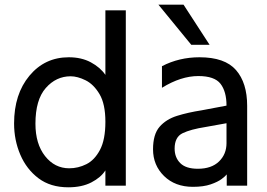

<svg xmlns="http://www.w3.org/2000/svg" viewBox="-20 -786 1138 818"><path d="M275 -69Q313 -69 348 -86.5Q383 -104 406 -147.5Q429 -191 429 -267Q429 -343 404 -385Q379 -427 344.5 -444Q310 -461 281 -461Q219 -461 175 -411Q131 -361 131 -259Q131 -173 172 -121Q213 -69 275 -69ZM271 12Q195 12 144 -26.5Q93 -65 66.5 -127Q40 -189 40 -260Q40 -385 105.5 -463.5Q171 -542 273 -542Q327 -542 367 -520.5Q407 -499 429 -467V-742H516V5H429V-60Q410 -30 369.5 -9Q329 12 271 12Z M873 -595H795L655 -766H762ZM823 -67Q881 -67 913 -98Q945 -129 945 -176V-261L856 -245Q792 -235 758 -218.5Q724 -202 724 -153Q724 -115 748 -91Q772 -67 823 -67ZM802 10Q726 10 679 -36Q632 -82 632 -150Q632 -214 660 -246Q688 -278 734.5 -292.5Q781 -307 839 -316L945 -336Q945 -396 919.5 -429Q894 -462 825 -462Q751 -462 670 -412V-504Q743 -542 830 -542Q938 -542 985.5 -487.5Q1033 -433 1033 -335V5H946V-43Q941 -36 924.5 -23.5Q908 -11 877.5 -0.5Q847 10 802 10Z"/></svg>

Font: LXGW 975 Gothic SC
Style: Regular
Weight: 400
Version: Version 2.01;February 25, 2021